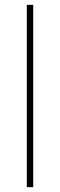

<svg xmlns="http://www.w3.org/2000/svg" viewBox="-20 -770 246 790"><path d="M116.7 -750V0H90.3V-750Z"/></svg>

Font: Vazirmatn RD Thin
Style: Regular
Weight: 100
Designer: Saber Rastikerdar
Foundry: Saber Rastikerdar
Version: Version 32.102